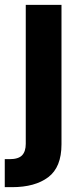

<svg xmlns="http://www.w3.org/2000/svg" viewBox="-44 -566 335 790"><path d="M62 -545.9H209V27.8Q209 122.1 154.5 163.1Q100.1 204.1 5.4 204.1H-24.4V88.9H-4.9Q31.7 88.9 46.9 73Q62 57.1 62 25.9Z"/></svg>

Font: Inter
Style: Bold
Weight: 700
Designer: Rasmus Andersson
Foundry: rsms
Version: Version 4.001;git-9221beed3